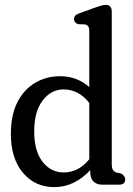

<svg xmlns="http://www.w3.org/2000/svg" viewBox="-20 -756 544 786"><path d="M24.5 -208Q24.5 -285 51.2 -337.5Q78 -390 123.8 -417Q169.5 -444 226.5 -444Q261.5 -444 291.5 -432.5Q321.5 -421 345.5 -399.5V-627Q345.5 -641.5 341.5 -647.5Q337.5 -653.5 328 -656L300.5 -657Q283 -663 283 -677.5Q283 -686 288 -691.8Q293 -697.5 307 -702.5L371 -725.5Q387.5 -731.5 396.5 -733.8Q405.5 -736 413 -736Q437.5 -736 437.5 -708.5V-84.5Q437.5 -68 442.5 -60.2Q447.5 -52.5 457.5 -49.5L475.5 -45.5Q492.5 -36.5 492.5 -21.5Q492.5 0 467.5 0H398Q376 0 362.8 -13Q349.5 -26 349.5 -49V-59.5Q319 -26.5 281.8 -8.2Q244.5 10 202 10Q123.5 10 74 -48.5Q24.5 -107 24.5 -208ZM120 -218Q120 -137.5 154.2 -93.8Q188.5 -50 240.5 -50Q301.5 -50 345.5 -104V-334.5Q324 -362.5 297.2 -376.2Q270.5 -390 240 -390Q189.5 -390 154.8 -344.8Q120 -299.5 120 -218Z"/></svg>

Font: Fraunces 144pt S100
Style: Regular
Weight: 400
Version: Version 1.000; ttfautohint (v1.8.3)